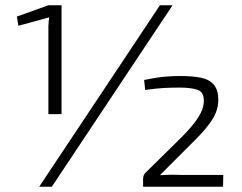

<svg xmlns="http://www.w3.org/2000/svg" viewBox="-20 -710 921 730"><path d="M636 -690 177 0H129L588 -690ZM214 -690V-276H164V-608Q164 -617 165 -626Q166 -635 167 -644L50 -612L44 -647L164 -690ZM665 -421Q712 -421 744 -414.5Q776 -408 793 -388Q810 -368 810 -330Q810 -293 789 -258.5Q768 -224 724 -180L588 -44Q607 -45 624 -45.5Q641 -46 661 -45H829L828 0H524V-29Q524 -35 525.5 -40.5Q527 -46 531 -51L671 -189Q713 -231 734 -264Q755 -297 755 -327Q755 -361 730 -369Q705 -377 663 -377Q632 -377 603.5 -375.5Q575 -374 532 -368L528 -406Q576 -416 607.5 -418.5Q639 -421 665 -421Z"/></svg>

Font: Exo 2 Light
Style: Regular
Weight: 300
Designer: Natanael Gama
Foundry: Natanael Gama
Version: Version 2.010